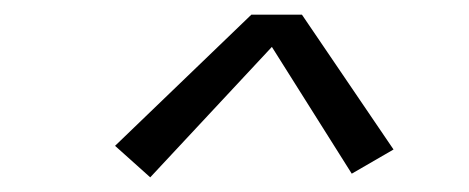

<svg xmlns="http://www.w3.org/2000/svg" viewBox="-20 -709 640 262"><path d="M185 -467 137 -510 323 -689H392L517 -505L460 -472L351 -645Z"/></svg>

Font: Iosevka Etoile Light Oblique
Style: Regular
Weight: 300
Italic angle: -9°
Designer: Belleve Invis
Foundry: Belleve Invis
Version: Version 15.5.2; ttfautohint (v1.8.4)